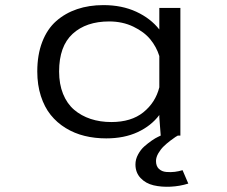

<svg xmlns="http://www.w3.org/2000/svg" viewBox="-20 -531 890 752"><path d="M385 -511Q457.5 -511 513.8 -485Q570 -459 604 -415.5V-500H686.5V0H676.5Q673 2 667.2 5.5Q661.5 9 646.8 20.2Q632 31.5 620.8 42.5Q609.5 53.5 600.2 69.2Q591 85 591 99.5Q591 119.5 602.2 130.2Q613.5 141 631.2 142.5Q649 144 664.8 142Q680.5 140 695 135.5L717.5 188Q684 198.5 648.2 200.2Q612.5 202 581.5 194.8Q550.5 187.5 530.5 166.2Q510.5 145 510.5 113Q510.5 93 520.8 74Q531 55 545.5 42.2Q560 29.5 574.5 19.5Q589 9.5 599 5L609.5 0L604 -71V-80.5Q572 -38 519.2 -13.5Q466.5 11 396 11Q351 11 311.2 1.2Q271.5 -8.5 237.2 -29.5Q203 -50.5 178.5 -81Q154 -111.5 140 -155Q126 -198.5 126 -251Q126 -316.5 145.5 -367Q165 -417.5 200.2 -448.5Q235.5 -479.5 282 -495.2Q328.5 -511 385 -511ZM211.5 -251Q211.5 -201.5 227 -163.2Q242.5 -125 270.2 -101.2Q298 -77.5 335 -65.2Q372 -53 416 -53Q494 -53 541.5 -91.2Q589 -129.5 604 -189V-311.5Q593 -347 569 -376.5Q545 -406 502.5 -426.5Q460 -447 407.5 -447Q317.5 -447 264.5 -398.5Q211.5 -350 211.5 -251Z"/></svg>

Font: League Mono Wide Light
Style: Regular
Weight: 300
Width: 8
Designer: Tyler Finck
Foundry: The League of Moveable Type / Tyler Finck
Version: Version 2.210